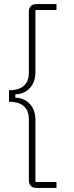

<svg xmlns="http://www.w3.org/2000/svg" viewBox="-20 -780 362 938"><path d="M159 138Q121 138 121 99V-197Q121 -242 95 -262.5Q69 -283 24 -283V-339Q69 -339 95 -359.5Q121 -380 121 -425V-721Q121 -760 159 -760H256V-731H153V-427Q153 -380 126.5 -350.5Q100 -321 55 -319V-303Q100 -301 126.5 -271.5Q153 -242 153 -195V109H256V138Z"/></svg>

Font: IBM Plex Sans Hebrew ExtLt
Style: Regular
Weight: 200
Designer: Mike Abbink, Paul van der Laan, Pieter van Rosmalen, Yanek Iontef
Foundry: Bold Monday
Version: Version 1.3